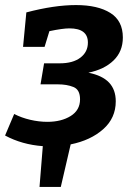

<svg xmlns="http://www.w3.org/2000/svg" viewBox="-28 -566 530 758"><path d="M429 -166Q429 -100 379.5 -56Q330 -12 251 4L212 172H128L141 11Q59 5 -8 -31L28 -116Q57 -101 91.5 -93Q126 -85 159 -85Q214 -85 251 -108Q288 -131 288 -174Q288 -212 262 -222.5Q236 -233 201 -233H132L146 -316H208Q260 -316 289.5 -338.5Q319 -361 319 -398Q319 -454 246 -454Q220 -454 167 -443L148 -381H63L76 -517Q186 -546 272 -546Q358 -546 407.5 -515Q457 -484 457 -418Q457 -363 420.5 -327.5Q384 -292 321 -279Q376 -268 402.5 -240Q429 -212 429 -166Z"/></svg>

Font: Bitter Pro
Style: Bold Italic
Weight: 700
Italic angle: -9°
Designer: Sol Matas, and Bitter project Authors
Foundry: Sol Matas
Version: Version 1.010